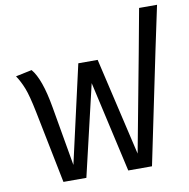

<svg xmlns="http://www.w3.org/2000/svg" viewBox="-85 -865 934 948"><g transform="rotate(-10 382.0 -390.5)"><path d="M764 -781 718 -564 601 0H482L379 -456L272 0H157L84 -364Q67 -448 52 -486Q37 -524 17 -554L98 -571Q143 -518 168 -373L220 -74L331 -564H428L542 -74L634 -564L674 -781Z"/></g></svg>

Font: Fira GO
Style: Regular
Weight: 400
Designer: Carrois Corporate
Foundry: Carrois Corporate GbR
Version: Version 0.300